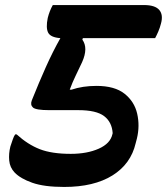

<svg xmlns="http://www.w3.org/2000/svg" viewBox="-20 -720 661 760"><path d="M189 -700H550Q594 -700 610.5 -680.5Q627 -661 617 -626Q613 -610 606.5 -595Q600 -580 594 -569H308L306 -563Q330 -530 305 -474Q293 -448 280 -421.5Q267 -395 256 -365H263Q307 -380 362 -380Q434 -380 473 -349Q512 -318 523 -270Q534 -222 522 -172L517 -153Q498 -71 425 -25.5Q352 20 234 20Q155 20 108 3.5Q61 -13 38 -37Q19 -57 16.5 -84.5Q14 -112 21 -140Q26 -155 30.5 -168Q35 -181 40 -188H46Q90 -148 137.5 -129.5Q185 -111 260 -111Q325 -111 371 -131.5Q417 -152 425 -189L426 -193Q423 -237 392 -260.5Q361 -284 290 -284H175Q122 -284 110.5 -294.5Q99 -305 106 -323Q134 -393 161.5 -454.5Q189 -516 219 -569Q180 -572 170.5 -591Q161 -610 169 -649Q176 -677 189 -700Z"/></svg>

Font: Recursive Mn Csl St
Style: Bold Italic
Weight: 700
Italic angle: -15°
Monospace: yes
Version: Version 1.079;hotconv 1.0.112;makeotfexe 2.5.65598; ttfautoh